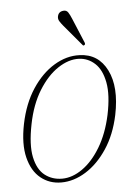

<svg xmlns="http://www.w3.org/2000/svg" viewBox="-47 -629 474 673"><g transform="rotate(-5 190.0 -292.5)"><path d="M244 -431.5Q310 -429.5 340.2 -369.2Q370.5 -309 350.5 -211.5Q336 -143 303.2 -94Q270.5 -45 228.2 -18.8Q186 7.5 142 7.5Q100.5 7.5 69.8 -17.2Q39 -42 27 -90.2Q15 -138.5 29 -208Q43.5 -279 77 -329.8Q110.5 -380.5 154.5 -407Q198.5 -433.5 244 -431.5ZM146 -5.5Q182 -5.5 217.8 -30.8Q253.5 -56 281.5 -102.8Q309.5 -149.5 323.5 -214Q338 -283.5 329.5 -328.2Q321 -373 297 -395.2Q273 -417.5 241 -419Q204.5 -420.5 166.8 -395.5Q129 -370.5 99 -322Q69 -273.5 55.5 -205.5Q41 -133.5 50.2 -89.5Q59.5 -45.5 85.2 -25.5Q111 -5.5 146 -5.5ZM230 -559.5 266 -473.5Q268 -467.5 264.5 -465.5Q260.5 -462 257.5 -466.5L196.5 -539Q189 -548 184 -556Q179 -564 180.5 -572.5Q183.5 -590 201.5 -591.5Q212 -592.5 217.8 -584Q223.5 -575.5 230 -559.5Z"/></g></svg>

Font: Fraunces 144pt S050 Thin
Style: Italic
Weight: 100
Italic angle: -16°
Version: Version 1.000; ttfautohint (v1.8.3)